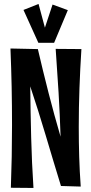

<svg xmlns="http://www.w3.org/2000/svg" viewBox="-20 -949 455 958"><path d="M386.2 -704.1Q379.9 -606 376.5 -509.5Q373 -413.1 373 -315.9Q373 -240.2 375.2 -166.5Q377.4 -92.8 382.8 -18.1L284.2 -21Q264.6 -84.5 245.8 -147.2Q227.1 -210 208.5 -272Q189.9 -334 170.7 -395.5Q151.4 -457 130.9 -518.1Q132.3 -390.6 135.5 -263.9Q138.7 -137.2 147 -11.2L34.2 -12.2Q40 -168 40 -325.2Q40 -421.9 38.1 -516.6Q36.1 -611.3 32.2 -707L168.9 -704.1Q193.8 -596.7 222.2 -485.8Q250.5 -375 282.2 -267.1Q278.8 -377.4 272.2 -488Q265.6 -598.6 257.8 -705.1ZM318.4 -898.4 250 -735.4H171.4L97.2 -899.4L172.4 -929.2L204.1 -811L242.2 -926.3Z"/></svg>

Font: Mouse Memoirs
Style: Regular
Weight: 400
Version: Version 1.000